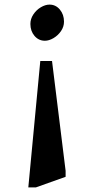

<svg xmlns="http://www.w3.org/2000/svg" viewBox="-20 -560 391 834"><path d="M258 -466Q258 -444 245 -425Q232 -406 212.5 -394.5Q193 -383 175 -383Q148 -383 130 -404Q112 -425 112 -456Q112 -478 125 -497.5Q138 -517 157.5 -528.5Q177 -540 195 -540Q222 -540 240 -518.5Q258 -497 258 -466ZM265 208 136 254H103L155 -295H206L265 182Z"/></svg>

Font: Inknut Antiqua Light
Style: Regular
Weight: 300
Designer: Claus Eggers Sørensen
Foundry: Claus Eggers Sørensen
Version: Version 1.003; ttfautohint (v1.8.2) -l 8 -r 50 -G 200 -x 14 